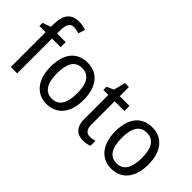

<svg xmlns="http://www.w3.org/2000/svg" viewBox="-49 -1290 1826 1826"><g transform="rotate(45 863.5 -377.5)"><path d="M298 -468V-536H182V-572C182 -659 204 -693 255 -693C279 -693 304 -687 324 -680L346 -748C320 -757 288 -765 251 -765C147 -765 96 -703 96 -570V-539L13 -510V-468H96V0H182V-468Z M808 -269C808 -448 719 -546 585 -546C442 -546 361 -446 361 -269C361 -95 449 10 583 10C725 10 808 -95 808 -269ZM449 -269C449 -400 490 -473 584 -473C678 -473 720 -400 720 -269C720 -138 678 -62 585 -62C491 -62 449 -138 449 -269Z M1096 -62C1051 -62 1025 -92 1025 -153V-468H1156V-536H1025V-659H972L942 -541L873 -511V-468H940V-148C940 -30 998 10 1077 10C1108 10 1142 3 1162 -6V-73C1145 -67 1119 -62 1096 -62Z M1678 -269C1678 -448 1589 -546 1455 -546C1312 -546 1231 -446 1231 -269C1231 -95 1319 10 1453 10C1595 10 1678 -95 1678 -269ZM1319 -269C1319 -400 1360 -473 1454 -473C1548 -473 1590 -400 1590 -269C1590 -138 1548 -62 1455 -62C1361 -62 1319 -138 1319 -269Z"/></g></svg>

Font: Noto Sans Thai Looped SemiCondensed
Style: Regular
Weight: 400
Width: 4
Designer: Sasikarn Vongin, Ben Mitchell
Foundry: The Fontpad Ltd
Version: Version 1.001